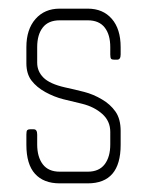

<svg xmlns="http://www.w3.org/2000/svg" viewBox="-20 -424 343 444"><path d="M183 0H118Q81 0 61 -22Q41 -44 41 -89V-113Q41 -121 43 -123Q45 -125 49 -125H58Q66 -125 66 -113V-90Q66 -61 79 -44Q92 -27 118 -27H183Q209 -27 222 -44Q235 -61 235 -90V-119Q235 -144 216.5 -160.5Q198 -177 170 -184Q148 -189 126.5 -194.5Q105 -200 85 -211Q65 -222 53 -237.5Q41 -253 41 -278V-315Q41 -356 62 -380Q83 -404 118 -404H183Q218 -404 238.5 -380.5Q259 -357 259 -315V-298Q259 -286 251 -286H244Q239 -286 237 -288Q235 -290 235 -298V-315Q235 -344 222 -360.5Q209 -377 183 -377H118Q92 -377 79 -360.5Q66 -344 66 -315V-279Q66 -259 80.5 -244.5Q95 -230 130 -222Q153 -217 174.5 -211.5Q196 -206 216 -194Q235 -183 247 -166Q259 -149 259 -121V-89Q259 0 183 0Z"/></svg>

Font: Chathura Light
Style: Regular
Weight: 300
Designer: Appaji Ambarisha Darbha
Foundry: Aditya Fonts
Version: Version 1.002 2016